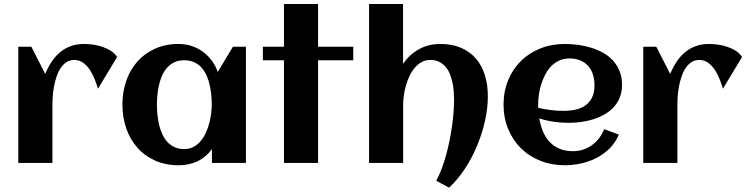

<svg xmlns="http://www.w3.org/2000/svg" viewBox="-20 -791 3622 932"><path d="M548.3 -514.2 455.6 -360.4Q449.7 -379.9 440.4 -404.3Q431.2 -428.7 417.5 -450Q403.8 -471.2 384.8 -485.6Q365.7 -500 340.8 -500Q317.9 -500 301 -488.3Q284.2 -476.6 272.5 -457.8Q260.7 -439 253.2 -415.3Q245.6 -391.6 241.5 -367.4Q237.3 -343.3 235.8 -321Q234.4 -298.8 234.4 -282.7V0H68.8V-564H132.3L199.2 -432.6Q212.9 -464.4 230.5 -491Q248 -517.6 271 -536.9Q293.9 -556.2 323 -566.9Q352.1 -577.6 388.7 -577.6Q407.7 -577.6 431.2 -574.5Q454.6 -571.3 477.1 -563.7Q499.5 -556.2 518.6 -543.9Q537.6 -531.7 548.3 -514.2Z M1173.8 0H1008.8V-67.4Q979.5 -27.3 938.2 -8.1Q897 11.2 847.7 11.2Q783.2 11.2 732.4 -11.7Q681.6 -34.7 646.5 -74.5Q611.3 -114.3 592.8 -168Q574.2 -221.7 574.2 -283.2Q574.2 -344.7 592.8 -398.4Q611.3 -452.1 646.5 -491.9Q681.6 -531.7 732.4 -554.7Q783.2 -577.6 847.7 -577.6Q880.4 -577.6 909.9 -567.9Q939.5 -558.1 964.1 -540.3Q988.8 -522.5 1007.6 -497.3Q1026.4 -472.2 1037.1 -441.4L1110.4 -564H1173.8ZM1007.8 -283.2Q1007.8 -305.2 1005.6 -329.6Q1003.4 -354 998 -377.9Q992.7 -401.9 983.2 -423.6Q973.6 -445.3 958.7 -462.2Q943.8 -479 922.9 -488.8Q901.9 -498.5 874 -498.5Q846.2 -498.5 825.7 -488.5Q805.2 -478.5 790.5 -461.7Q775.9 -444.8 766.4 -422.9Q756.8 -400.9 751.5 -377Q746.1 -353 743.9 -328.9Q741.7 -304.7 741.7 -283.2Q741.7 -261.7 743.9 -237.3Q746.1 -212.9 751.5 -189Q756.8 -165 766.4 -143.1Q775.9 -121.1 790.5 -104.2Q805.2 -87.4 825.7 -77.4Q846.2 -67.4 874 -67.4Q899.4 -67.4 919.2 -77.9Q939 -88.4 953.9 -106Q968.8 -123.5 979 -146Q989.3 -168.5 995.6 -192.4Q1002 -216.3 1004.9 -240Q1007.8 -263.7 1007.8 -283.2Z M1523.9 0H1358.4V-498.5H1255.9V-564H1358.4V-771.5H1523.9V-564H1694.8V-498.5H1523.9Z M2348.1 -323.2Q2348.1 -266.1 2334.2 -204.1Q2320.3 -142.1 2295.4 -82.5Q2270.5 -22.9 2235.8 29.5Q2201.2 82 2159.7 120.1L2097.7 86.4Q2110.8 62 2122.6 31.7Q2134.3 1.5 2143.8 -32.5Q2153.3 -66.4 2160.9 -102.5Q2168.5 -138.7 2173.6 -174.1Q2178.7 -209.5 2181.4 -242.9Q2184.1 -276.4 2184.1 -305.2Q2184.1 -324.2 2182.6 -345.9Q2181.2 -367.7 2176.5 -389.4Q2171.9 -411.1 2164.1 -431.2Q2156.2 -451.2 2143.3 -466.3Q2130.4 -481.4 2112.1 -490.7Q2093.8 -500 2068.8 -500Q2044.4 -500 2025.4 -489Q2006.3 -478 1991.7 -460.2Q1977.1 -442.4 1966.6 -419.4Q1956.1 -396.5 1949.5 -372.3Q1942.9 -348.1 1939.9 -324.7Q1937 -301.3 1937 -282.7V0H1771.5V-771.5H1936.5V-481Q1968.3 -527.3 2014.4 -552.5Q2060.5 -577.6 2116.7 -577.6Q2175.3 -577.6 2218.8 -558.6Q2262.2 -539.6 2291 -505.6Q2319.8 -471.7 2334 -425Q2348.1 -378.4 2348.1 -323.2Z M2592.8 -267.6Q2623 -260.7 2653.3 -256.8Q2683.6 -252.9 2714.4 -252.9Q2746.6 -252.9 2774.2 -259Q2801.8 -265.1 2822 -279.5Q2842.3 -293.9 2854 -317.9Q2865.7 -341.8 2865.7 -377.4Q2865.7 -406.2 2857.9 -430.2Q2850.1 -454.1 2834.7 -471.2Q2819.3 -488.3 2796.9 -497.8Q2774.4 -507.3 2744.6 -507.3Q2716.8 -507.3 2694.6 -497.1Q2672.4 -486.8 2655.5 -469.5Q2638.7 -452.1 2626.7 -429.2Q2614.7 -406.2 2606.9 -381.3Q2599.1 -356.4 2595.7 -331.1Q2592.3 -305.7 2592.3 -283.2Q2592.3 -279.3 2592.3 -275.4Q2592.3 -271.5 2592.8 -267.6ZM2999.5 -378.9Q2999.5 -344.2 2988.3 -317.1Q2977.1 -290 2957.8 -269.5Q2938.5 -249 2913.1 -234.9Q2887.7 -220.7 2858.9 -211.7Q2830.1 -202.6 2799.6 -198.7Q2769 -194.8 2740.2 -194.8Q2703.6 -194.8 2668 -200Q2632.3 -205.1 2597.7 -216.3Q2603 -184.1 2614.7 -155Q2626.5 -126 2646 -104.2Q2665.5 -82.5 2694.1 -69.8Q2722.7 -57.1 2761.7 -57.1Q2787.6 -57.1 2811 -64.9Q2834.5 -72.8 2854 -86.9Q2873.5 -101.1 2888.4 -120.6Q2903.3 -140.1 2912.6 -164.1L2983.9 -137.7Q2967.8 -99.1 2939.7 -71Q2911.6 -43 2876.2 -24.7Q2840.8 -6.3 2801 2.4Q2761.2 11.2 2722.2 11.2Q2657.7 11.2 2603 -10.5Q2548.3 -32.2 2508.8 -71.3Q2469.2 -110.4 2446.8 -164.6Q2424.3 -218.8 2424.3 -283.2Q2424.3 -347.7 2446.8 -401.9Q2469.2 -456.1 2508.8 -495.1Q2548.3 -534.2 2603 -555.9Q2657.7 -577.6 2722.2 -577.6Q2753.4 -577.6 2786.1 -573.2Q2818.8 -568.8 2849.6 -559.3Q2880.4 -549.8 2907.7 -534.7Q2935.1 -519.5 2955.3 -497.3Q2975.6 -475.1 2987.5 -445.8Q2999.5 -416.5 2999.5 -378.9Z M3582 -514.2 3489.3 -360.4Q3483.4 -379.9 3474.1 -404.3Q3464.8 -428.7 3451.2 -450Q3437.5 -471.2 3418.5 -485.6Q3399.4 -500 3374.5 -500Q3351.6 -500 3334.7 -488.3Q3317.9 -476.6 3306.2 -457.8Q3294.4 -439 3286.9 -415.3Q3279.3 -391.6 3275.1 -367.4Q3271 -343.3 3269.5 -321Q3268.1 -298.8 3268.1 -282.7V0H3102.5V-564H3166L3232.9 -432.6Q3246.6 -464.4 3264.2 -491Q3281.7 -517.6 3304.7 -536.9Q3327.6 -556.2 3356.7 -566.9Q3385.7 -577.6 3422.4 -577.6Q3441.4 -577.6 3464.8 -574.5Q3488.3 -571.3 3510.7 -563.7Q3533.2 -556.2 3552.2 -543.9Q3571.3 -531.7 3582 -514.2Z"/></svg>

Font: Aclonica
Style: Regular
Weight: 400
Designer: Astigmatic (AOETI)
Foundry: Astigmatic (AOETI)
Version: Version 1.000